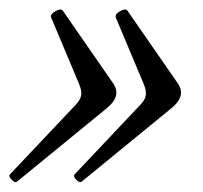

<svg xmlns="http://www.w3.org/2000/svg" viewBox="-21 -408 425 401"><path d="M15 -29Q11 -25 3.5 -32.5Q-4 -40 0 -44L136 -188Q147 -199 148.5 -209Q150 -219 144 -233L86 -371Q83 -378 94.5 -384.5Q106 -391 110 -386L216 -233Q233 -207 202 -182ZM150 -29Q146 -25 138.5 -32.5Q131 -40 135 -44L271 -188Q282 -199 283.5 -209Q285 -219 279 -233L221 -371Q218 -378 229.5 -384.5Q241 -391 245 -386L351 -233Q368 -207 337 -182Z"/></svg>

Font: Junicode Two Beta Condensed
Style: Italic
Weight: 400
Width: 3
Italic angle: -9°
Version: Version 1.053; ttfautohint (v1.8.4)